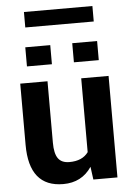

<svg xmlns="http://www.w3.org/2000/svg" viewBox="-60 -942 684 996"><g transform="rotate(-5 282.0 -443.5)"><path d="M459.5 -816.5H103V-897H459.5ZM468 -614.5H338.5V-714H468ZM224 -614.5H94V-714H224ZM229 10Q51.5 10 51.5 -209.5V-528.5H193.5V-208.5Q193.5 -152 211.8 -126.5Q230 -101 270.5 -101Q338 -101 369 -144V-528.5H511.5V0H386L377 -67Q325.5 10 229 10Z"/></g></svg>

Font: Roberto Sans
Style: Bold
Weight: 700
Designer: Google (font) & Cristiano Sobral (main changes)
Version: Version 1.000;October 12, 2021;FontCreator 14.0.0.2814 64-bi